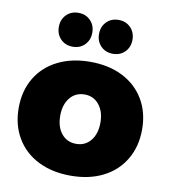

<svg xmlns="http://www.w3.org/2000/svg" viewBox="-86 -847 815 927"><g transform="rotate(10 321.5 -383.5)"><path d="M624 -272Q624 -189 586.5 -125.5Q549 -62 481 -27.5Q413 7 322 7Q231 7 162.5 -27.5Q94 -62 56.5 -125.5Q19 -189 19 -272Q19 -356 56.5 -419Q94 -482 162.5 -516.5Q231 -551 322 -551Q413 -551 481 -516.5Q549 -482 586.5 -419Q624 -356 624 -272ZM223 -270Q223 -215 250 -182Q277 -149 322 -149Q366 -149 393 -182Q420 -215 420 -270Q420 -324 393 -357.5Q366 -391 322 -391Q277 -391 250 -357.5Q223 -324 223 -270ZM306 -691Q306 -655 283 -631.5Q260 -608 224 -608Q188 -608 165 -631.5Q142 -655 142 -691Q142 -727 165 -750.5Q188 -774 224 -774Q260 -774 283 -750.5Q306 -727 306 -691ZM503 -691Q503 -655 480 -631.5Q457 -608 421 -608Q385 -608 362 -631.5Q339 -655 339 -691Q339 -727 362 -750.5Q385 -774 421 -774Q457 -774 480 -750.5Q503 -727 503 -691Z"/></g></svg>

Font: Gontserrat ExtraBold
Style: Regular
Weight: 800
Designer: Julieta Ulanovsky
Foundry: Julieta Ulanovsky
Version: Version 6.001